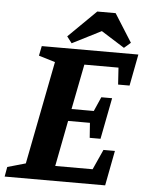

<svg xmlns="http://www.w3.org/2000/svg" viewBox="-71 -840 675 885"><g transform="rotate(5 266.5 -397.5)"><path d="M-16 0 -8 -45 76 -69 169 -546 93 -569 102 -614H549L521 -468H468L463 -546H305L264 -337H367L396 -403H446L409 -212H359L354 -281H253L212 -69H385L427 -162H480L449 0ZM238 -639 215 -669 343 -795H428L510 -665L480 -639L372 -707Z"/></g></svg>

Font: Manuale
Style: Italic
Weight: 400
Italic angle: -11°
Designer: Eduardo Tunni / Pablo Cosgaya
Foundry: Eduardo Tunni / Pablo Cosgaya
Version: Version 1.002